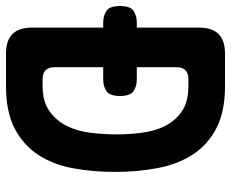

<svg xmlns="http://www.w3.org/2000/svg" viewBox="-85 -685 770 640"><g transform="rotate(90 300.0 -365.0)"><path d="M159 0Q115 0 93.5 -21.5Q72 -43 72 -87V-324H56Q32 -324 16 -335Q0 -346 0 -380Q0 -414 16 -425Q32 -436 56 -436H72V-643Q72 -687 93.5 -708.5Q115 -730 159 -730H267Q352 -730 407 -701.5Q462 -673 494.5 -623.5Q527 -574 540 -507Q553 -440 553 -363Q553 -290 541 -224Q529 -158 496.5 -108Q464 -58 408.5 -29Q353 0 267 0ZM204 -162Q204 -142 214 -132Q224 -122 244 -122H267Q318 -122 350 -144.5Q382 -167 399.5 -202Q417 -237 422.5 -281Q428 -325 428 -369Q428 -410 422.5 -453Q417 -496 400 -530Q383 -564 351.5 -586Q320 -608 267 -608H244Q224 -608 214 -598Q204 -588 204 -568V-436H244Q268 -436 284 -425Q300 -414 300 -380Q300 -346 284 -335Q268 -324 244 -324H204Z"/></g></svg>

Font: Maple Mono NL
Style: Bold
Weight: 700
Monospace: yes
Designer: subframe7536
Version: Version 7.000